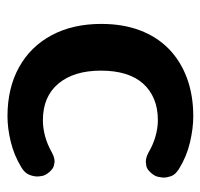

<svg xmlns="http://www.w3.org/2000/svg" viewBox="-32 -508 549 526"><g transform="rotate(90 243.0 -244.5)"><path d="M298 10Q221 10 164 -21.5Q107 -53 76 -111Q45 -169 45 -247Q45 -306 62.5 -352.5Q80 -399 113 -431.5Q146 -464 193 -481.5Q240 -499 298 -499Q331 -499 369.5 -490Q408 -481 442 -460Q458 -450 462 -438.5Q466 -427 466 -418Q466 -413 464 -403Q462 -393 452.5 -382.5Q443 -372 434.5 -370.5Q426 -369 423 -369Q411 -369 398 -376Q376 -389 353 -395.5Q330 -402 309 -402Q276 -402 251 -391.5Q226 -381 208.5 -361.5Q191 -342 182 -313Q173 -284 173 -246Q173 -172 208.5 -129.5Q244 -87 309 -87Q330 -87 352.5 -93Q375 -99 398 -112Q411 -119 422 -119Q425 -119 433.5 -117Q442 -115 451 -104.5Q460 -94 461.5 -85Q463 -76 463 -72Q463 -61 458 -49Q453 -37 438 -28Q405 -8 368 1Q331 10 298 10Z"/></g></svg>

Font: Nunito
Style: Bold
Weight: 700
Designer: Vernon Adams
Foundry: Vernon Adams
Version: Version 3.602